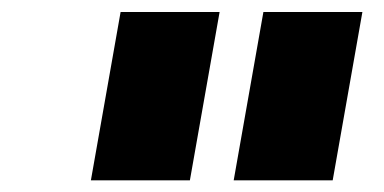

<svg xmlns="http://www.w3.org/2000/svg" viewBox="-20 -750 640 320"><path d="M131.5 -449.5 181 -730H346L296.5 -449.5ZM369.5 -449.5 419 -730H584L534.5 -449.5Z"/></svg>

Font: Google Sans Code
Style: Italic
Weight: 400
Italic angle: -10°
Monospace: yes
Designer: Google Sans Code Authors
Foundry: Google LLC
Version: Version 6.000